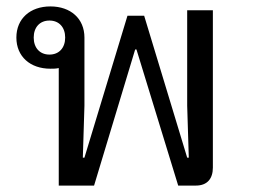

<svg xmlns="http://www.w3.org/2000/svg" viewBox="-20 -578 787 598"><path d="M163 0H273L401 -424H405L535 0H590C626 0 643 -22 643 -56V-546H563V-249L568 -87H563L429 -529H377L243 -87H238L243 -249V-461C243 -520 200 -558 137 -558C74 -558 31 -520 31 -461C31 -402 74 -364 137 -364C146 -364 154 -364 163 -366ZM134 -408C104 -408 85 -429 85 -461C85 -493 104 -514 134 -514C164 -514 183 -493 183 -461C183 -429 164 -408 134 -408Z"/></svg>

Font: IBM Plex Thai Looped
Style: Regular
Weight: 400
Designer: Mike Abbink, Paul van der Laan, Pieter van Rosmalen, Ben Mitchell, Mark Frömberg
Foundry: Bold Monday
Version: Version 1.0